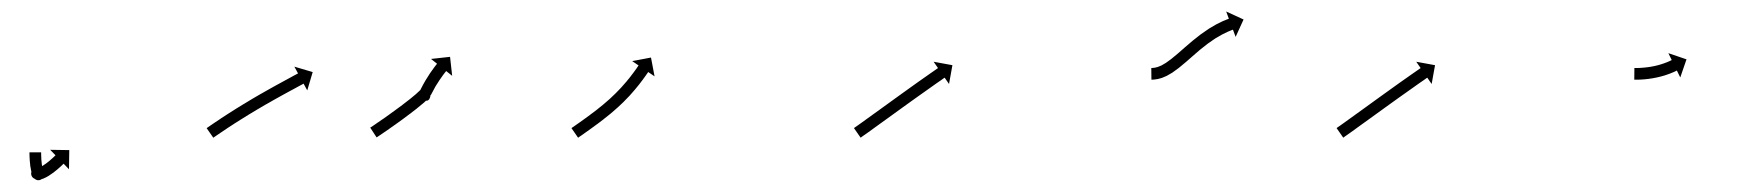

<svg xmlns="http://www.w3.org/2000/svg" viewBox="-20 -338 2977 329"><path d="M50.5 -75.4C50.5 -75.9 50.5 -76.5 50.5 -77L30.5 -77C30.5 -76.4 30.5 -75.8 30.5 -75.3C30.5 -75.3 30.5 -75.2 30.5 -75.2C30.5 -75.2 30.5 -75.2 30.5 -75.2C30.5 -73.6 30.6 -72 30.6 -70.3C30.6 -70.3 30.6 -70.3 30.6 -70.3C30.6 -70.3 30.6 -70.2 30.6 -70.2C30.7 -67.8 30.8 -65.3 31 -62.9C31 -62.9 31 -62.8 31 -62.8C31 -62.7 31 -62.7 31 -62.7C31.2 -59.7 31.5 -56.7 31.9 -53.7C31.9 -53.7 31.9 -53.6 31.9 -53.6C31.9 -53.5 31.9 -53.4 31.9 -53.4C32.4 -50.3 33 -47.1 33.7 -44C33.7 -44 33.7 -43.9 33.7 -43.8C33.8 -43.7 33.8 -43.6 33.8 -43.6C34.5 -41 35.4 -38.5 36.4 -36.1C36.4 -36.1 36.5 -35.9 36.6 -35.7C36.7 -35.5 36.8 -35.3 36.8 -35.3C37 -34.9 37.2 -34.4 36.8 -35.3C36.3 -36.6 35.5 -39.4 36.1 -40.6C40.4 -48.9 41.2 -49.3 49.4 -48.6C50.8 -48.5 53.9 -45.4 52.9 -46.4C52.9 -46.4 52.6 -46.6 52.4 -46.9C52.1 -47.1 51.8 -47.3 51.8 -47.4C50.3 -48.5 48.6 -49.5 46.9 -50.2C41.2 -52.3 36.9 -48 35.5 -43C34.1 -37.9 35.7 -32 41.6 -31C43.6 -30.6 45.7 -30.5 47.7 -30.5C47.7 -30.5 48.3 -30.6 49 -30.6C49.6 -30.7 50.2 -30.8 50.3 -30.8C51.4 -31.1 52.6 -31.4 53.7 -31.8C53.7 -31.8 53.9 -31.9 54.1 -31.9C54.3 -32 54.5 -32.1 54.5 -32.1C57.2 -33.2 59.8 -34.6 62.4 -36.1C62.4 -36.1 62.5 -36.1 62.6 -36.2C62.7 -36.2 62.8 -36.3 62.8 -36.3C65.6 -38.1 68.3 -39.9 71 -41.9C71 -41.9 71.1 -41.9 71.1 -41.9C71.2 -42 71.2 -42 71.2 -42C73.6 -43.9 76 -45.8 78.4 -47.8C78.4 -47.8 78.4 -47.8 78.5 -47.8C78.5 -47.9 78.5 -47.9 78.5 -47.9C80.4 -49.5 82.3 -51.2 84.1 -52.8C84.1 -52.8 84.1 -52.8 84.1 -52.9C84.1 -52.9 84.2 -52.9 84.2 -52.9C85.4 -54 86.6 -55.1 87.7 -56.3L87.8 -56.3L87.8 -56.3C88.2 -56.7 88.6 -57.1 89 -57.5L98.2 -48L98.7 -80.8L66 -81.3L75.1 -71.9C74.7 -71.5 74.3 -71.1 73.9 -70.7L73.9 -70.7L73.9 -70.7C72.8 -69.7 71.7 -68.6 70.6 -67.6C70.6 -67.6 70.6 -67.6 70.6 -67.6C70.6 -67.6 70.6 -67.6 70.6 -67.6C68.9 -66.1 67.2 -64.5 65.4 -63C65.4 -63 65.5 -63.1 65.5 -63.1C65.5 -63.1 65.6 -63.1 65.6 -63.1C63.4 -61.3 61.2 -59.6 59 -57.9C59 -57.9 59.1 -57.9 59.1 -58C59.2 -58 59.2 -58 59.2 -58C56.9 -56.4 54.5 -54.7 52.1 -53.2C52.1 -53.2 52.2 -53.3 52.3 -53.3C52.4 -53.4 52.5 -53.4 52.5 -53.4C50.6 -52.4 48.7 -51.3 46.6 -50.5C46.6 -50.5 46.8 -50.5 47 -50.6C47.2 -50.7 47.4 -50.8 47.4 -50.8C46.8 -50.5 46.1 -50.4 45.5 -50.2C45.5 -50.2 46.1 -50.3 46.8 -50.3C47.5 -50.4 48.2 -50.5 48.1 -50.5C47.4 -50.5 45.3 -50.6 45.2 -50.7C39.2 -51.7 35 -48 33.8 -43.4C32.5 -38.9 34.2 -33.6 39.9 -31.4C40 -31.4 39.6 -31.5 39.7 -31.4C39.7 -31.4 39.4 -31.7 39.2 -31.9C38.9 -32.2 38.6 -32.4 38.6 -32.4C47.4 -23.5 59.9 -34.6 54.4 -44.8C54.4 -44.8 54.5 -44.6 54.6 -44.4C54.7 -44.2 54.8 -44 54.8 -44C54.1 -45.6 53.5 -47.3 53.1 -49C53.1 -49 53.1 -48.9 53.1 -48.8C53.1 -48.6 53.2 -48.5 53.2 -48.5C52.6 -51.1 52.1 -53.8 51.7 -56.4C51.7 -56.4 51.7 -56.4 51.7 -56.3C51.7 -56.2 51.7 -56.1 51.7 -56.1C51.4 -58.8 51.1 -61.5 50.9 -64.3C50.9 -64.3 50.9 -64.2 50.9 -64.2C50.9 -64.1 50.9 -64.1 50.9 -64.1C50.8 -66.4 50.7 -68.6 50.6 -70.9C50.6 -70.9 50.6 -70.9 50.6 -70.9C50.6 -70.8 50.6 -70.8 50.6 -70.8C50.6 -72.3 50.5 -73.9 50.5 -75.4C50.5 -75.4 50.5 -75.4 50.5 -75.4C50.5 -75.4 50.5 -75.4 50.5 -75.4Z M335.8 -119.6C335.2 -119.2 334.7 -118.8 334.1 -118.4L345.5 -102C346.1 -102.4 346.7 -102.8 347.2 -103.2L347.2 -103.2L347.2 -103.2C348.8 -104.3 350.4 -105.4 352 -106.5L352 -106.5L352 -106.5C354.4 -108.2 356.9 -109.8 359.4 -111.5L359.4 -111.5L359.4 -111.5C362.6 -113.7 365.8 -115.8 369.1 -118L369 -118L369 -118C372.9 -120.5 376.7 -123 380.6 -125.5L380.6 -125.5L380.5 -125.5C384.9 -128.3 389.2 -131 393.5 -133.7L393.5 -133.7L393.5 -133.7C398.1 -136.6 402.8 -139.5 407.5 -142.4L407.4 -142.4L407.4 -142.3C412.3 -145.3 417.1 -148.2 422 -151.1L421.9 -151L421.9 -151C426.8 -153.9 431.7 -156.7 436.5 -159.6L436.5 -159.5L436.5 -159.5C441.2 -162.2 446 -164.9 450.7 -167.6L450.7 -167.6L450.7 -167.6C455.1 -170.1 459.6 -172.5 464 -175L464 -175L464 -175C467.9 -177.1 471.9 -179.3 475.9 -181.5L475.9 -181.5L475.9 -181.5C479.2 -183.3 482.6 -185.1 485.9 -186.9C488.5 -188.3 491 -189.7 493.6 -191.1C495.2 -191.9 496.9 -192.8 498.5 -193.7C499.1 -194 499.6 -194.3 500.2 -194.7L506.5 -183.1L515.8 -214.5L484.4 -223.8L490.7 -212.2C490.1 -211.9 489.5 -211.6 489 -211.3C487.3 -210.4 485.7 -209.5 484.1 -208.7C481.5 -207.3 478.9 -205.9 476.4 -204.5C473 -202.7 469.7 -200.9 466.3 -199L466.3 -199L466.3 -199C462.3 -196.9 458.3 -194.7 454.4 -192.5L454.3 -192.5L454.3 -192.5C449.9 -190 445.4 -187.5 440.9 -185L440.9 -185L440.9 -185C436.1 -182.3 431.3 -179.6 426.6 -176.9L426.6 -176.9L426.5 -176.9C421.6 -174 416.7 -171.2 411.8 -168.3L411.8 -168.3L411.8 -168.3C406.8 -165.3 402 -162.4 397.1 -159.4L397.1 -159.4L397 -159.4C392.3 -156.5 387.6 -153.6 382.9 -150.7L382.9 -150.7L382.9 -150.7C378.5 -147.9 374.1 -145.1 369.7 -142.3L369.7 -142.3L369.7 -142.3C365.8 -139.8 361.9 -137.2 358 -134.7L358 -134.7L358 -134.6C354.7 -132.5 351.5 -130.3 348.2 -128.1L348.2 -128.1L348.2 -128.1C345.7 -126.4 343.2 -124.7 340.7 -123L340.6 -122.9L340.6 -122.9C339 -121.8 337.4 -120.7 335.8 -119.6L335.8 -119.6Z M615.9 -120.3C615.4 -119.9 614.9 -119.6 614.4 -119.3L625.3 -102.6C625.9 -102.9 626.4 -103.2 626.9 -103.5L626.9 -103.6L626.9 -103.6C628.4 -104.5 629.8 -105.5 631.3 -106.5L631.3 -106.5L631.3 -106.5C633.7 -108.1 636 -109.7 638.3 -111.3L638.3 -111.3L638.3 -111.3C641.4 -113.4 644.4 -115.4 647.4 -117.5L647.4 -117.6L647.4 -117.6C651 -120.1 654.5 -122.6 658.1 -125.1L658.1 -125.1L658.1 -125.1C662.1 -127.9 666 -130.8 669.9 -133.6L669.9 -133.6L669.9 -133.6C674.1 -136.7 678.2 -139.8 682.3 -142.9C682.3 -142.9 682.3 -142.9 682.3 -142.9C682.4 -142.9 682.4 -142.9 682.4 -142.9C686.5 -146.1 690.7 -149.3 694.8 -152.5C694.8 -152.5 694.8 -152.5 694.8 -152.5C694.8 -152.6 694.8 -152.6 694.8 -152.6C698.8 -155.7 702.6 -158.9 706.5 -162.2C706.5 -162.2 706.5 -162.2 706.5 -162.3C706.6 -162.3 706.6 -162.3 706.6 -162.3C709.7 -165.1 712.8 -167.9 715.7 -170.8C715.7 -170.8 715.8 -170.9 715.9 -171C716 -171.1 716 -171.2 716 -171.2C716.4 -171.6 715.3 -170.4 714.9 -170.1C705.6 -163.2 694.2 -175.3 700.5 -183.4C714.8 -201.9 715.5 -169.1 718.8 -176.1C718.8 -176.1 718.8 -176.1 718.7 -176C718.7 -175.9 718.7 -175.9 718.7 -175.9C721.1 -180.7 723.6 -185.4 726.3 -190.1C726.3 -190.1 726.3 -190 726.3 -190C726.2 -189.9 726.2 -189.9 726.2 -189.9C728.5 -193.7 730.9 -197.5 733.4 -201.2C733.4 -201.2 733.3 -201.1 733.3 -201.1C733.3 -201.1 733.3 -201 733.3 -201C735.2 -203.8 737.2 -206.6 739.2 -209.4C739.2 -209.4 739.2 -209.4 739.1 -209.3C739.1 -209.3 739.1 -209.3 739.1 -209.3C740.4 -211 741.7 -212.8 743.1 -214.5C743.1 -214.5 743.1 -214.5 743.1 -214.5C743.1 -214.5 743.1 -214.4 743.1 -214.4C743.5 -215.1 744 -215.7 744.5 -216.3L754.8 -208.1L751.2 -240.6L718.6 -237L728.9 -228.8C728.4 -228.1 727.9 -227.5 727.4 -226.9C727.4 -226.9 727.4 -226.9 727.4 -226.8C727.3 -226.8 727.3 -226.8 727.3 -226.8C725.9 -225 724.5 -223.2 723.1 -221.3C723.1 -221.3 723.1 -221.3 723.1 -221.3C723.1 -221.2 723.1 -221.2 723.1 -221.2C720.9 -218.3 718.8 -215.4 716.8 -212.4C716.8 -212.4 716.8 -212.4 716.7 -212.3C716.7 -212.3 716.7 -212.2 716.7 -212.2C714.1 -208.3 711.5 -204.3 709.1 -200.2C709.1 -200.2 709.1 -200.2 709 -200.1C709 -200.1 709 -200 709 -200C706.1 -195.1 703.4 -190 700.8 -184.9C700.8 -184.9 700.8 -184.8 700.7 -184.7C700.7 -184.7 700.7 -184.6 700.7 -184.6C699.8 -182.8 698.8 -180.7 698.6 -178.7C698.4 -177.1 698.3 -174.4 699.4 -173.2C724.3 -143.7 723.1 -209.1 701.1 -184.5C701.1 -184.5 701.2 -184.6 701.3 -184.7C701.4 -184.8 701.5 -184.9 701.5 -184.9C698.9 -182.3 696.1 -179.7 693.3 -177.3C693.3 -177.3 693.4 -177.3 693.4 -177.3C693.5 -177.4 693.5 -177.4 693.5 -177.4C689.8 -174.3 686.1 -171.2 682.3 -168.1C682.3 -168.1 682.3 -168.2 682.3 -168.2C682.4 -168.2 682.4 -168.2 682.4 -168.2C678.4 -165 674.3 -161.9 670.2 -158.8C670.2 -158.8 670.2 -158.8 670.3 -158.8C670.3 -158.8 670.3 -158.8 670.3 -158.8C666.2 -155.8 662.2 -152.8 658.1 -149.8L658.1 -149.8L658.1 -149.8C654.3 -147 650.4 -144.2 646.5 -141.4L646.5 -141.4L646.5 -141.4C643 -138.9 639.5 -136.4 636 -133.9L636 -134L636 -134C633 -131.9 630 -129.8 627 -127.8L627 -127.8L627 -127.8C624.8 -126.2 622.5 -124.7 620.2 -123.1L620.2 -123.1L620.2 -123.1C618.8 -122.2 617.3 -121.2 615.9 -120.2L615.9 -120.3Z M960.8 -119.6C960.2 -119.2 959.7 -118.8 959.2 -118.5L970.6 -102C971.1 -102.4 971.7 -102.8 972.2 -103.2C973.7 -104.2 975.2 -105.3 976.8 -106.3L976.8 -106.3L976.8 -106.3C979.1 -108 981.4 -109.6 983.8 -111.3L983.8 -111.3L983.8 -111.3C986.8 -113.4 989.8 -115.5 992.8 -117.7L992.8 -117.7L992.8 -117.7C996.3 -120.2 999.8 -122.8 1003.2 -125.3C1003.2 -125.3 1003.2 -125.3 1003.3 -125.3C1003.3 -125.3 1003.3 -125.3 1003.3 -125.3C1007.1 -128.2 1010.8 -131 1014.6 -133.9C1014.6 -133.9 1014.6 -133.9 1014.6 -133.9C1014.6 -134 1014.6 -134 1014.6 -134C1018.5 -137 1022.4 -140.1 1026.3 -143.3C1026.3 -143.3 1026.3 -143.3 1026.3 -143.3C1026.3 -143.4 1026.4 -143.4 1026.4 -143.4C1030.2 -146.6 1034 -149.9 1037.8 -153.3C1037.8 -153.3 1037.8 -153.3 1037.8 -153.3C1037.9 -153.3 1037.9 -153.4 1037.9 -153.4C1041.6 -156.7 1045.2 -160.2 1048.8 -163.6C1048.8 -163.6 1048.8 -163.7 1048.8 -163.7C1048.9 -163.7 1048.9 -163.8 1048.9 -163.8C1052.3 -167.2 1055.6 -170.6 1058.9 -174.1C1058.9 -174.1 1058.9 -174.1 1058.9 -174.2C1059 -174.2 1059 -174.2 1059 -174.2C1062 -177.6 1065 -180.9 1067.9 -184.4C1067.9 -184.4 1067.9 -184.4 1068 -184.4C1068 -184.4 1068 -184.5 1068 -184.5C1070.6 -187.6 1073.1 -190.7 1075.7 -193.9C1075.7 -193.9 1075.7 -193.9 1075.7 -193.9C1075.7 -193.9 1075.7 -194 1075.7 -194C1077.8 -196.7 1079.9 -199.4 1082 -202.2C1082 -202.2 1082 -202.2 1082 -202.2C1082 -202.3 1082 -202.3 1082 -202.3C1083.6 -204.4 1085.2 -206.6 1086.7 -208.8C1086.7 -208.8 1086.7 -208.8 1086.7 -208.8C1086.7 -208.8 1086.7 -208.8 1086.7 -208.8C1087.7 -210.2 1088.7 -211.7 1089.7 -213.1L1089.7 -213.1L1089.7 -213.1C1090.1 -213.6 1090.4 -214.1 1090.7 -214.6L1101.6 -207.2L1095.5 -239.4L1063.3 -233.3L1074.2 -225.9C1073.9 -225.4 1073.5 -224.9 1073.2 -224.4L1073.2 -224.4L1073.2 -224.4C1072.3 -223 1071.3 -221.7 1070.4 -220.3C1070.4 -220.3 1070.4 -220.3 1070.4 -220.3C1070.4 -220.3 1070.4 -220.3 1070.4 -220.3C1068.9 -218.2 1067.4 -216.1 1065.9 -214.1C1065.9 -214.1 1065.9 -214.1 1065.9 -214.1C1065.9 -214.1 1065.9 -214.1 1065.9 -214.1C1063.9 -211.5 1061.9 -208.8 1059.9 -206.2C1059.9 -206.2 1059.9 -206.2 1059.9 -206.2C1060 -206.3 1060 -206.3 1060 -206.3C1057.6 -203.2 1055.1 -200.2 1052.6 -197.2C1052.6 -197.2 1052.6 -197.3 1052.7 -197.3C1052.7 -197.3 1052.7 -197.4 1052.7 -197.4C1049.9 -194.1 1047.1 -190.9 1044.2 -187.7C1044.2 -187.7 1044.2 -187.7 1044.2 -187.7C1044.3 -187.8 1044.3 -187.8 1044.3 -187.8C1041.1 -184.4 1038 -181.1 1034.7 -177.9C1034.7 -177.9 1034.7 -177.9 1034.8 -177.9C1034.8 -177.9 1034.8 -178 1034.8 -178C1031.4 -174.6 1027.9 -171.4 1024.4 -168.1C1024.4 -168.1 1024.4 -168.1 1024.4 -168.2C1024.5 -168.2 1024.5 -168.2 1024.5 -168.2C1020.9 -165 1017.2 -161.8 1013.5 -158.7C1013.5 -158.7 1013.5 -158.7 1013.5 -158.7C1013.5 -158.7 1013.6 -158.8 1013.6 -158.8C1009.8 -155.7 1006.1 -152.7 1002.3 -149.7C1002.3 -149.7 1002.3 -149.7 1002.3 -149.7C1002.3 -149.7 1002.4 -149.7 1002.4 -149.7C998.7 -146.9 995 -144.1 991.3 -141.4C991.3 -141.4 991.3 -141.4 991.3 -141.4C991.4 -141.4 991.4 -141.4 991.4 -141.4C988 -138.9 984.5 -136.4 981.1 -133.9L981.1 -133.9L981.1 -133.9C978.2 -131.8 975.2 -129.7 972.3 -127.6L972.3 -127.6L972.3 -127.6C969.9 -126 967.6 -124.4 965.3 -122.7L965.3 -122.7L965.3 -122.7C963.8 -121.7 962.3 -120.6 960.8 -119.6Z M1444.8 -119.6C1444.3 -119.2 1443.8 -118.9 1443.3 -118.5L1454.7 -102.1C1455.2 -102.4 1455.7 -102.8 1456.2 -103.1L1456.2 -103.2L1456.2 -103.2C1457.7 -104.2 1459.1 -105.2 1460.6 -106.3L1460.6 -106.3L1460.6 -106.3C1462.9 -107.9 1465.3 -109.6 1467.6 -111.2L1467.6 -111.2L1467.6 -111.2C1470.6 -113.4 1473.7 -115.6 1476.7 -117.8C1480.3 -120.4 1483.9 -123 1487.5 -125.6C1491.6 -128.5 1495.6 -131.4 1499.6 -134.3C1504 -137.5 1508.3 -140.6 1512.6 -143.7C1517.1 -147 1521.5 -150.2 1526 -153.4C1530.5 -156.6 1535 -159.9 1539.5 -163.1C1543.8 -166.2 1548.2 -169.3 1552.5 -172.4C1556.6 -175.3 1560.7 -178.2 1564.8 -181.1C1568.5 -183.7 1572.1 -186.3 1575.8 -188.9C1578.9 -191.1 1582 -193.3 1585.1 -195.5C1587.5 -197.2 1590 -198.9 1592.4 -200.5C1593.9 -201.6 1595.5 -202.7 1597 -203.8C1597.6 -204.2 1598.1 -204.5 1598.7 -204.9L1606.2 -194.1L1612 -226.3L1579.8 -232.2L1587.3 -221.4C1586.7 -221 1586.2 -220.6 1585.6 -220.2C1584 -219.1 1582.5 -218 1580.9 -216.9C1578.5 -215.3 1576.1 -213.6 1573.7 -211.9C1570.5 -209.7 1567.4 -207.5 1564.3 -205.3C1560.6 -202.7 1556.9 -200.1 1553.2 -197.5C1549.1 -194.5 1545 -191.6 1540.9 -188.7C1536.6 -185.6 1532.2 -182.5 1527.8 -179.3C1523.3 -176.1 1518.8 -172.9 1514.3 -169.6C1509.8 -166.4 1505.4 -163.2 1500.9 -159.9C1496.6 -156.8 1492.2 -153.7 1487.9 -150.5C1483.9 -147.6 1479.8 -144.7 1475.8 -141.8C1472.2 -139.2 1468.6 -136.6 1465 -134C1462 -131.8 1459 -129.7 1456 -127.5L1456 -127.5L1456 -127.5C1453.7 -125.9 1451.4 -124.2 1449.1 -122.6L1449.1 -122.6L1449.1 -122.6C1447.6 -121.6 1446.2 -120.6 1444.7 -119.6L1444.7 -119.6Z M1953.8 -221.5C1953.5 -221.5 1953.2 -221.5 1952.8 -221.5L1953 -201.5C1953.4 -201.5 1953.8 -201.5 1954.2 -201.5C1954.2 -201.5 1954.2 -201.5 1954.2 -201.5C1954.3 -201.5 1954.3 -201.5 1954.3 -201.5C1955.5 -201.6 1956.6 -201.6 1957.7 -201.7C1957.7 -201.7 1957.8 -201.7 1957.9 -201.7C1958 -201.7 1958 -201.7 1958 -201.7C1959.8 -201.9 1961.5 -202.2 1963.2 -202.5C1963.2 -202.5 1963.3 -202.5 1963.4 -202.5C1963.5 -202.5 1963.6 -202.5 1963.6 -202.5C1965.9 -203 1968.1 -203.6 1970.3 -204.3C1970.3 -204.3 1970.4 -204.3 1970.5 -204.4C1970.6 -204.4 1970.7 -204.4 1970.7 -204.4C1973.5 -205.4 1976.2 -206.6 1978.8 -207.8C1978.8 -207.8 1978.9 -207.9 1979 -207.9C1979.1 -208 1979.2 -208 1979.2 -208C1982.4 -209.7 1985.6 -211.5 1988.6 -213.4C1988.6 -213.4 1988.7 -213.5 1988.8 -213.5C1988.9 -213.6 1988.9 -213.6 1988.9 -213.6C1992.5 -216.1 1996.1 -218.7 1999.5 -221.3C1999.5 -221.3 1999.6 -221.3 1999.6 -221.4C1999.7 -221.4 1999.7 -221.4 1999.7 -221.4C2003.6 -224.6 2007.4 -227.8 2011.2 -231C2011.2 -231 2011.2 -231 2011.2 -231C2011.2 -231 2011.3 -231 2011.3 -231C2015.3 -234.6 2019.4 -238.2 2023.5 -241.7L2023.5 -241.7L2023.5 -241.7C2027.7 -245.4 2031.9 -249.1 2036.2 -252.7C2036.2 -252.7 2036.2 -252.7 2036.2 -252.6C2036.2 -252.6 2036.1 -252.6 2036.1 -252.6C2040.5 -256.1 2044.8 -259.6 2049.3 -263C2049.3 -263 2049.2 -263 2049.2 -262.9C2049.2 -262.9 2049.1 -262.9 2049.1 -262.9C2053.4 -266 2057.7 -269 2062.1 -271.9C2062.1 -271.9 2062.1 -271.9 2062 -271.8C2062 -271.8 2061.9 -271.8 2061.9 -271.8C2065.9 -274.2 2069.9 -276.6 2074 -278.8C2074 -278.8 2073.9 -278.8 2073.9 -278.8C2073.8 -278.7 2073.8 -278.7 2073.8 -278.7C2077.1 -280.4 2080.4 -282 2083.8 -283.6C2083.8 -283.6 2083.7 -283.6 2083.7 -283.5C2083.6 -283.5 2083.6 -283.5 2083.6 -283.5C2085.8 -284.5 2088 -285.4 2090.3 -286.3C2090.3 -286.3 2090.3 -286.3 2090.2 -286.3C2090.2 -286.3 2090.2 -286.2 2090.2 -286.2C2091 -286.6 2091.8 -286.9 2092.7 -287.2L2097.3 -274.8L2110.9 -304.6L2081.1 -318.3L2085.7 -305.9C2084.8 -305.6 2083.9 -305.3 2083.1 -304.9C2083.1 -304.9 2083 -304.9 2083 -304.9C2083 -304.9 2083 -304.9 2083 -304.9C2080.5 -303.9 2078.1 -302.9 2075.6 -301.9C2075.6 -301.9 2075.6 -301.8 2075.5 -301.8C2075.5 -301.8 2075.4 -301.8 2075.4 -301.8C2071.8 -300.1 2068.2 -298.3 2064.6 -296.5C2064.6 -296.5 2064.6 -296.4 2064.5 -296.4C2064.4 -296.4 2064.4 -296.4 2064.4 -296.4C2060 -293.9 2055.7 -291.4 2051.4 -288.8C2051.4 -288.8 2051.3 -288.7 2051.3 -288.7C2051.2 -288.7 2051.2 -288.6 2051.2 -288.6C2046.5 -285.5 2041.9 -282.3 2037.3 -279C2037.3 -279 2037.3 -279 2037.3 -279C2037.2 -278.9 2037.2 -278.9 2037.2 -278.9C2032.5 -275.4 2028 -271.8 2023.5 -268.1C2023.5 -268.1 2023.4 -268 2023.4 -268C2023.4 -268 2023.4 -268 2023.4 -268C2019 -264.3 2014.6 -260.5 2010.3 -256.8L2010.3 -256.8L2010.3 -256.8C2006.2 -253.2 2002.2 -249.7 1998.1 -246.1C1998.1 -246.1 1998.2 -246.2 1998.2 -246.2C1998.2 -246.2 1998.2 -246.2 1998.2 -246.2C1994.6 -243.1 1990.9 -240 1987.2 -237.1C1987.2 -237.1 1987.2 -237.1 1987.3 -237.1C1987.3 -237.2 1987.4 -237.2 1987.4 -237.2C1984.2 -234.8 1981 -232.4 1977.7 -230.2C1977.7 -230.2 1977.8 -230.2 1977.8 -230.3C1977.9 -230.3 1978 -230.4 1978 -230.4C1975.4 -228.7 1972.7 -227.2 1970 -225.7C1970 -225.7 1970.1 -225.8 1970.2 -225.8C1970.3 -225.9 1970.3 -225.9 1970.3 -225.9C1968.3 -225 1966.1 -224 1964 -223.3C1964 -223.3 1964.1 -223.3 1964.2 -223.3C1964.3 -223.4 1964.4 -223.4 1964.4 -223.4C1962.8 -222.9 1961.1 -222.5 1959.4 -222.1C1959.4 -222.1 1959.5 -222.1 1959.6 -222.1C1959.7 -222.2 1959.8 -222.2 1959.8 -222.2C1958.5 -222 1957.3 -221.8 1956 -221.6C1956 -221.6 1956 -221.6 1956.1 -221.6C1956.2 -221.6 1956.3 -221.7 1956.3 -221.7C1955.4 -221.6 1954.5 -221.5 1953.7 -221.5C1953.7 -221.5 1953.7 -221.5 1953.8 -221.5C1953.8 -221.5 1953.8 -221.5 1953.8 -221.5Z M2271.8 -119.6C2271.3 -119.2 2270.8 -118.9 2270.3 -118.5L2281.7 -102.1C2282.2 -102.4 2282.7 -102.8 2283.2 -103.1L2283.2 -103.2L2283.2 -103.2C2284.7 -104.2 2286.1 -105.2 2287.6 -106.3L2287.6 -106.3L2287.6 -106.3C2289.9 -107.9 2292.3 -109.6 2294.6 -111.2L2294.6 -111.2L2294.6 -111.2C2297.6 -113.4 2300.7 -115.6 2303.7 -117.8C2307.3 -120.4 2310.9 -123 2314.5 -125.6C2318.6 -128.5 2322.6 -131.4 2326.6 -134.3C2331 -137.5 2335.3 -140.6 2339.6 -143.7C2344.1 -147 2348.5 -150.2 2353 -153.4C2357.5 -156.6 2362 -159.9 2366.5 -163.1C2370.8 -166.2 2375.2 -169.3 2379.5 -172.4C2383.6 -175.3 2387.7 -178.2 2391.8 -181.1C2395.5 -183.7 2399.1 -186.3 2402.8 -188.9C2405.9 -191.1 2409 -193.3 2412.1 -195.5C2414.5 -197.2 2417 -198.9 2419.4 -200.5C2420.9 -201.6 2422.5 -202.7 2424 -203.8C2424.6 -204.2 2425.1 -204.5 2425.7 -204.9L2433.2 -194.1L2439 -226.3L2406.8 -232.2L2414.3 -221.4C2413.7 -221 2413.2 -220.6 2412.6 -220.2C2411 -219.1 2409.5 -218 2407.9 -216.9C2405.5 -215.3 2403.1 -213.6 2400.7 -211.9C2397.5 -209.7 2394.4 -207.5 2391.3 -205.3C2387.6 -202.7 2383.9 -200.1 2380.2 -197.5C2376.1 -194.5 2372 -191.6 2367.9 -188.7C2363.6 -185.6 2359.2 -182.5 2354.8 -179.3C2350.3 -176.1 2345.8 -172.9 2341.3 -169.6C2336.8 -166.4 2332.4 -163.2 2327.9 -159.9C2323.6 -156.8 2319.2 -153.7 2314.9 -150.5C2310.9 -147.6 2306.8 -144.7 2302.8 -141.8C2299.2 -139.2 2295.6 -136.6 2292 -134C2289 -131.8 2286 -129.7 2283 -127.5L2283 -127.5L2283 -127.5C2280.7 -125.9 2278.4 -124.2 2276.1 -122.6L2276.1 -122.6L2276.1 -122.6C2274.6 -121.6 2273.2 -120.6 2271.7 -119.6L2271.7 -119.6Z M2781.4 -221.5C2781.1 -221.5 2780.9 -221.5 2780.6 -221.5L2780.4 -201.5C2780.7 -201.5 2780.9 -201.5 2781.2 -201.5L2781.2 -201.5L2781.3 -201.5C2782.1 -201.5 2782.9 -201.5 2783.7 -201.5C2783.7 -201.5 2783.7 -201.5 2783.7 -201.5C2783.7 -201.5 2783.7 -201.5 2783.7 -201.5C2785 -201.5 2786.2 -201.5 2787.5 -201.5C2787.5 -201.5 2787.5 -201.5 2787.5 -201.5C2787.5 -201.5 2787.5 -201.5 2787.5 -201.5C2789.1 -201.6 2790.7 -201.7 2792.4 -201.7C2792.4 -201.7 2792.4 -201.7 2792.4 -201.7C2792.4 -201.7 2792.5 -201.7 2792.5 -201.7C2794.3 -201.9 2796.2 -202 2798.1 -202.1C2798.1 -202.1 2798.2 -202.1 2798.2 -202.1C2798.2 -202.1 2798.2 -202.1 2798.2 -202.1C2800.3 -202.3 2802.4 -202.6 2804.5 -202.8C2804.5 -202.8 2804.6 -202.8 2804.6 -202.8C2804.6 -202.8 2804.7 -202.8 2804.7 -202.8C2806.9 -203.1 2809.1 -203.4 2811.3 -203.8C2811.3 -203.8 2811.3 -203.8 2811.4 -203.8C2811.4 -203.8 2811.5 -203.8 2811.5 -203.8C2813.7 -204.2 2816 -204.6 2818.2 -205.1C2818.2 -205.1 2818.3 -205.1 2818.3 -205.1C2818.3 -205.1 2818.4 -205.1 2818.4 -205.1C2820.6 -205.6 2822.8 -206.1 2825.1 -206.7C2825.1 -206.7 2825.1 -206.7 2825.1 -206.7C2825.2 -206.7 2825.2 -206.7 2825.2 -206.7C2827.3 -207.3 2829.5 -207.9 2831.6 -208.5C2831.6 -208.5 2831.6 -208.5 2831.6 -208.5C2831.7 -208.5 2831.7 -208.5 2831.7 -208.5C2833.7 -209.2 2835.6 -209.8 2837.6 -210.5C2837.6 -210.5 2837.6 -210.5 2837.6 -210.5C2837.7 -210.5 2837.7 -210.5 2837.7 -210.5C2839.4 -211.1 2841.1 -211.8 2842.8 -212.4C2842.8 -212.4 2842.9 -212.4 2842.9 -212.5C2842.9 -212.5 2843 -212.5 2843 -212.5C2844.4 -213.1 2845.8 -213.6 2847.2 -214.2C2847.2 -214.2 2847.3 -214.3 2847.3 -214.3C2847.3 -214.3 2847.3 -214.3 2847.3 -214.3C2848.4 -214.8 2849.5 -215.3 2850.6 -215.7C2850.6 -215.7 2850.6 -215.8 2850.6 -215.8C2850.6 -215.8 2850.6 -215.8 2850.6 -215.8C2851.3 -216.1 2852 -216.4 2852.7 -216.8L2852.7 -216.8L2852.7 -216.8C2853 -216.9 2853.2 -217 2853.4 -217.1L2859.2 -205.3L2869.9 -236.3L2838.8 -246.9L2844.6 -235.1C2844.4 -235 2844.2 -234.9 2844 -234.8L2844 -234.8L2844 -234.8C2843.4 -234.5 2842.8 -234.2 2842.1 -233.9C2842.1 -233.9 2842.2 -233.9 2842.2 -233.9C2842.2 -233.9 2842.2 -233.9 2842.2 -233.9C2841.2 -233.5 2840.3 -233 2839.3 -232.6C2839.3 -232.6 2839.3 -232.6 2839.3 -232.6C2839.3 -232.6 2839.4 -232.6 2839.4 -232.6C2838.1 -232.1 2836.8 -231.6 2835.5 -231C2835.5 -231 2835.5 -231 2835.5 -231.1C2835.6 -231.1 2835.6 -231.1 2835.6 -231.1C2834.1 -230.5 2832.5 -229.9 2830.9 -229.3C2830.9 -229.3 2831 -229.3 2831 -229.4C2831 -229.4 2831.1 -229.4 2831.1 -229.4C2829.3 -228.8 2827.5 -228.2 2825.7 -227.6C2825.7 -227.6 2825.8 -227.6 2825.8 -227.7C2825.8 -227.7 2825.9 -227.7 2825.9 -227.7C2824 -227.1 2822 -226.6 2820.1 -226C2820.1 -226 2820.1 -226.1 2820.1 -226.1C2820.2 -226.1 2820.2 -226.1 2820.2 -226.1C2818.2 -225.6 2816.2 -225.1 2814.1 -224.6C2814.1 -224.6 2814.1 -224.7 2814.2 -224.7C2814.2 -224.7 2814.3 -224.7 2814.3 -224.7C2812.2 -224.3 2810.1 -223.9 2808 -223.5C2808 -223.5 2808.1 -223.5 2808.1 -223.5C2808.1 -223.5 2808.2 -223.5 2808.2 -223.5C2806.2 -223.2 2804.1 -222.9 2802.1 -222.7C2802.1 -222.7 2802.1 -222.7 2802.1 -222.7C2802.2 -222.7 2802.2 -222.7 2802.2 -222.7C2800.3 -222.4 2798.3 -222.2 2796.4 -222.1C2796.4 -222.1 2796.4 -222.1 2796.5 -222.1C2796.5 -222.1 2796.5 -222.1 2796.5 -222.1C2794.8 -221.9 2793 -221.8 2791.3 -221.7C2791.3 -221.7 2791.3 -221.7 2791.3 -221.7C2791.4 -221.7 2791.4 -221.7 2791.4 -221.7C2789.9 -221.6 2788.4 -221.6 2786.9 -221.5C2786.9 -221.5 2787 -221.5 2787 -221.5C2787 -221.5 2787 -221.5 2787 -221.5C2785.9 -221.5 2784.7 -221.5 2783.6 -221.5C2783.6 -221.5 2783.6 -221.5 2783.6 -221.5C2783.6 -221.5 2783.6 -221.5 2783.6 -221.5C2782.9 -221.5 2782.1 -221.5 2781.4 -221.5L2781.4 -221.5Z"/></svg>

Font: FRB American Cursive Just Arrows Ultra
Style: Bold Italic
Weight: 1000
Italic angle: -25°
Version: Version 2.0;Modular Font Editor K font №1